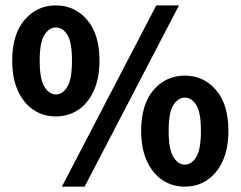

<svg xmlns="http://www.w3.org/2000/svg" viewBox="-20 -684 897 716"><path d="M188.2 -249.8Q141.1 -249.8 104.4 -274.6Q67.6 -299.4 46.6 -345.9Q25.5 -392.4 25.5 -457.8Q25.5 -555.9 71.6 -609.8Q117.6 -663.8 188.2 -663.8Q259 -663.8 305 -609.8Q351 -555.9 351 -457.8Q351 -392.4 329.9 -345.9Q308.9 -299.4 272.1 -274.6Q235.4 -249.8 188.2 -249.8ZM188.2 -331.8Q213.5 -331.8 231 -360.1Q248.4 -388.4 248.4 -457.8Q248.4 -527.3 231 -554.5Q213.5 -581.7 188.2 -581.7Q164 -581.7 146 -554.5Q128 -527.3 128 -457.8Q128 -388.4 146 -360.1Q164 -331.8 188.2 -331.8ZM210.8 12 562.7 -663.8H647.4L295.6 12ZM669.1 12Q622 12 585.2 -12.8Q548.4 -37.6 527.4 -84.1Q506.4 -130.6 506.4 -196Q506.4 -294.2 552.4 -348.1Q598.5 -402 669.1 -402Q739.9 -402 785.8 -348.1Q831.8 -294.2 831.8 -196Q831.8 -130.6 810.8 -84.1Q789.7 -37.6 753 -12.8Q716.2 12 669.1 12ZM669.1 -70Q694.4 -70 711.8 -98.3Q729.3 -126.7 729.3 -196Q729.3 -265.5 711.8 -292.7Q694.4 -320 669.1 -320Q644.8 -320 626.8 -292.7Q608.9 -265.5 608.9 -196Q608.9 -126.7 626.8 -98.3Q644.8 -70 669.1 -70Z"/></svg>

Font: Source Sans 3 Variable
Style: Regular
Weight: 200
Designer: Paul D. Hunt
Foundry: Adobe Systems Incorporated
Version: Version 3.026